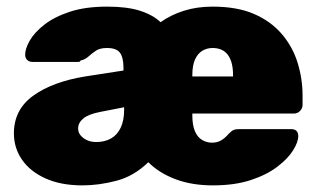

<svg xmlns="http://www.w3.org/2000/svg" viewBox="-20 -550 965 580"><path d="M229 10Q164 10 117.5 -11Q71 -32 46.5 -67.5Q22 -103 22 -147Q22 -219 80.5 -261Q139 -303 237 -319L353 -337V-345Q353 -376 342.5 -390.5Q332 -405 303 -405Q282 -405 270 -397Q258 -389 247.5 -379.5Q237 -370 223 -367Q222 -364 220.5 -363.5Q219 -363 216 -363H78Q68 -363 62 -369Q56 -375 56 -385Q56 -403 70 -427.5Q84 -452 114 -475.5Q144 -499 191 -514.5Q238 -530 304 -530Q364 -530 403 -517.5Q442 -505 465 -483Q496 -505 535.5 -517.5Q575 -530 622 -530Q696 -530 747 -508Q798 -486 831 -447.5Q864 -409 879 -360.5Q894 -312 894 -261V-233Q894 -223 886.5 -215Q879 -207 868 -207H561V-201Q561 -173 568.5 -154.5Q576 -136 590 -127.5Q604 -119 621 -119Q636 -119 648 -126Q660 -133 671 -146Q680 -155 686 -157.5Q692 -160 703 -160H859Q881 -160 881 -139Q881 -121 865.5 -96Q850 -71 818 -46.5Q786 -22 737.5 -6Q689 10 623 10Q560 10 510.5 -8.5Q461 -27 428 -60Q385 -18 332 -4Q279 10 229 10ZM271 -121Q296 -121 315 -131.5Q334 -142 344.5 -164Q355 -186 355 -219V-226L283 -212Q247 -205 231.5 -192Q216 -179 216 -162Q216 -150 223.5 -141Q231 -132 243 -126.5Q255 -121 271 -121ZM561 -319H684V-323Q684 -363 668.5 -384Q653 -405 622 -405Q605 -405 591 -396.5Q577 -388 569 -370Q561 -352 561 -323Z"/></svg>

Font: Rubik Light ExtraBold
Style: Regular
Weight: 800
Version: Version 2.104